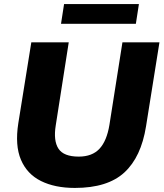

<svg xmlns="http://www.w3.org/2000/svg" viewBox="-20 -913 804 944"><path d="M53 0ZM348 11Q250 11 181.5 -23Q113 -57 83 -127.5Q53 -198 70 -307L134 -705H318L254 -296Q242 -221 267.5 -182Q293 -143 367 -143Q433 -143 469 -181.5Q505 -220 518 -299L582 -705H764L698 -292Q674 -141 591.5 -65Q509 11 348 11ZM280 -796 295 -893H663L648 -796Z"/></svg>

Font: Winston ExtraBold
Style: Italic
Weight: 800
Italic angle: -9°
Designer: Original fonts by Vernon Adams / Changes by Cristiano Sobral
Foundry: Original fonts by Vernon Adams / Changes by Cristiano Sobral
Version: Version 2.503;July 17, 2020;FontCreator 13.0.0.2655 64-bit